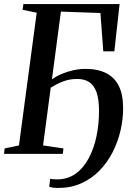

<svg xmlns="http://www.w3.org/2000/svg" viewBox="-20 -763 662 952"><path d="M282 -705.5 237.5 -369.5Q260.5 -386 288.5 -397.5Q316.5 -409 346 -415.2Q375.5 -421.5 402.5 -421.5Q465.5 -421.5 507.2 -400Q549 -378.5 569.8 -335.5Q590.5 -292.5 590.5 -227Q590.5 -170 577 -113.2Q563.5 -56.5 537.2 -6Q511 44.5 472.2 84Q433.5 123.5 382.2 146.2Q331 169 268.5 169Q256.5 169 244.2 167.5Q232 166 224 163L229 123.5Q235.5 125 245.5 125.8Q255.5 126.5 264 126.5Q316.5 126 355.5 97.8Q394.5 69.5 420.2 21.2Q446 -27 458.5 -87.8Q471 -148.5 471 -213.5Q471 -270.5 458.8 -305.2Q446.5 -340 422.5 -355.8Q398.5 -371.5 362.5 -371.5Q324.5 -371.5 292.8 -359.2Q261 -347 231.5 -328L193.5 -42L294.5 -27L291.5 0H0L3 -27L74 -42L162 -700L92 -714.5L96 -743H573L547 -508.5H492L478 -698.5Z"/></svg>

Font: Merriweather 96pt Medium
Style: Italic
Weight: 500
Italic angle: -7.8°
Version: Version 2.101